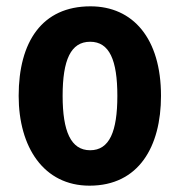

<svg xmlns="http://www.w3.org/2000/svg" viewBox="-20 -577 569 607"><path d="M489 -274C489 -456 400 -557 266 -557C113 -557 39 -445 39 -274C39 -112 118 10 263 10C419 10 489 -114 489 -274ZM178 -274C178 -388 204 -445 265 -445C326 -445 351 -387 351 -274C351 -161 326 -102 265 -102C204 -102 178 -162 178 -274Z"/></svg>

Font: Noto Sans Hebrew Condensed
Style: Bold
Weight: 700
Width: 3
Designer: Monotype Design Team
Foundry: Monotype Imaging Inc.
Version: Version 2.004